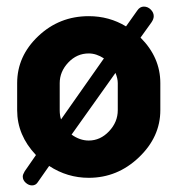

<svg xmlns="http://www.w3.org/2000/svg" viewBox="-20 -530 538 582"><path d="M32 -196V-278Q32 -360 96 -420.5Q160 -481 249 -481Q311 -481 362 -450L396 -498Q404 -510 416 -510Q428 -510 437 -501Q446 -492 446 -481Q446 -472 439 -462L406 -416Q466 -356 466 -278V-196Q466 -115 401 -53Q336 9 249 9Q184 9 129 -27L94 23Q88 32 77 32Q67 32 58 24Q49 16 49 5Q49 -1 55 -11L89 -60Q32 -120 32 -196ZM161 -196Q161 -180 165 -168L295 -353Q272 -368 249 -368Q213 -368 187 -340.5Q161 -313 161 -278ZM197 -122Q222 -104 249 -104Q284 -104 310.5 -132Q337 -160 337 -196V-278Q337 -292 330 -309Z"/></svg>

Font: Terminal Dosis
Style: Bold
Weight: 700
Designer: EdgarTolentino, PabloImpallari, IginoMarini
Foundry: EdgarTolentino, PabloImpallari, IginoMarini
Version: Version 1.006